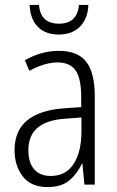

<svg xmlns="http://www.w3.org/2000/svg" viewBox="-20 -748 475 778"><path d="M219 -542Q295 -542 329.5 -497.5Q364 -453 364 -359V0H322L314 -85H312Q293 -44 261 -17Q229 10 172 10Q106 10 72.5 -33Q39 -76 39 -139Q39 -219 90.5 -260.5Q142 -302 238 -309L309 -314V-355Q309 -431 286 -463Q263 -495 214 -495Q161 -495 99 -461L81 -504Q112 -522 147 -532Q182 -542 219 -542ZM244 -267Q95 -257 95 -140Q95 -88 119 -61.5Q143 -35 185 -35Q247 -35 278.5 -84Q310 -133 310 -216V-272ZM338 -728Q336 -672 304 -640Q272 -608 218 -608Q165 -608 134 -638.5Q103 -669 100 -728H138Q144 -652 219 -652Q293 -652 300 -728Z"/></svg>

Font: Noto Sans Gurmukhi UI Condensed Light
Style: Regular
Weight: 300
Width: 3
Designer: Jelle Bosma - Monotype Design Team
Foundry: Monotype Imaging Inc.
Version: Version 2.004; ttfautohint (v1.8.4.7-5d5b)